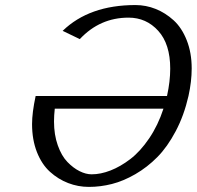

<svg xmlns="http://www.w3.org/2000/svg" viewBox="-20 -730 779 760"><path d="M627 -299.8H196.8Q193.8 -272.9 193.8 -249Q193.8 -196.8 208.7 -154.8Q223.6 -112.8 246.8 -88.9Q270 -64.9 294.9 -52.5Q319.8 -40 342.8 -40Q378.4 -40 417.5 -55.2Q456.5 -70.3 495.8 -100.3Q535.2 -130.4 570.3 -182.1Q605.5 -233.9 627 -299.8ZM641.1 -350.1Q653.8 -407.7 653.8 -458Q653.8 -555.7 606.4 -607.9Q559.1 -660.2 488.8 -660.2Q375.5 -660.2 295.9 -575.2L228 -607.9Q333.5 -710 516.1 -710Q557.6 -710 596.2 -694.6Q634.8 -679.2 667.2 -649.7Q699.7 -620.1 719.2 -570.6Q738.8 -521 738.8 -459Q738.8 -407.7 726.1 -350.1Q708.5 -272.9 675.5 -210.7Q642.6 -148.4 602.8 -108.2Q563 -67.9 515.6 -40.5Q468.3 -13.2 422.9 -1.7Q377.4 9.8 332 9.8Q289.1 9.8 249.8 -5.4Q210.4 -20.5 178 -49.8Q145.5 -79.1 126.2 -127.9Q106.9 -176.8 106.9 -238.8Q106.9 -284.2 121.1 -350.1Z"/></svg>

Font: Pfennig
Style: Italic
Weight: 500
Italic angle: -13°
Version: Version 20120410 ; ttfautohint (v0.8)